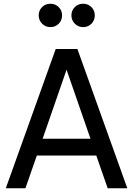

<svg xmlns="http://www.w3.org/2000/svg" viewBox="-20 -1007 712 1027"><path d="M278 -745H394L661 0H556L495 -175H177L116 0H11ZM464 -265 336 -634 208 -265ZM187 -925Q187 -951 205 -969Q223 -987 250 -987Q276 -987 294 -969Q312 -951 312 -925Q312 -898 294 -880Q276 -862 250 -862Q223 -862 205 -880.5Q187 -899 187 -925ZM425 -987Q451 -987 469 -969Q487 -951 487 -925Q487 -898 469 -880Q451 -862 425 -862Q398 -862 380 -880.5Q362 -899 362 -925Q362 -951 380 -969Q398 -987 425 -987Z"/></svg>

Font: Evergrow Sans 
Style: Medium
Weight: 500
Foundry: 10Web
Version: Version 1.000